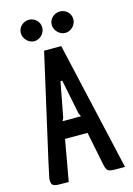

<svg xmlns="http://www.w3.org/2000/svg" viewBox="-134 -971 719 1038"><g transform="rotate(-15 226.0 -451.5)"><path d="M432 0 268 -720H172C22 -61 20 -49 20 -37C20 0 36 0 94 0H117L158 -230H284L318 -61C330 -1 330 0 399 0ZM215 -538H225L264 -345C265 -343 272 -328 273 -326H170L178 -343ZM75 -844C75 -812 104 -783 135 -783C167 -783 195 -812 195 -844C195 -878 167 -903 135 -903C104 -903 75 -878 75 -844ZM248 -844C248 -812 277 -783 309 -783C341 -783 369 -812 369 -844C369 -878 341 -903 309 -903C277 -903 248 -878 248 -844Z"/></g></svg>

Font: Economica
Style: Bold
Weight: 700
Designer: Vicente Lamonaca
Foundry: Vicente Lamonaca
Version: Version 1.100